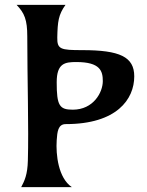

<svg xmlns="http://www.w3.org/2000/svg" viewBox="-20 -767 601 787"><path d="M401.4 -434.6C401.4 -388.2 362.8 -317.4 278.3 -317.4C223.6 -317.4 212.4 -334 212.4 -429.7C212.4 -508.3 246.6 -512.7 293 -512.7C391.1 -512.7 401.4 -475.6 401.4 -434.6ZM214.8 -613.8C216.3 -678.7 219.2 -706.1 248.5 -747.1H47.9C80.6 -713.4 91.8 -685.1 91.8 -618.2C91.8 -447.8 98.1 -240.2 94.2 -108.4C92.8 -51.3 80.6 -25.9 66.9 0H274.4C218.8 -37.6 208.5 -133.3 212.4 -191.9C214.8 -227.1 217.8 -258.3 249.5 -258.3C459 -258.3 530.3 -360.4 530.3 -454.1C530.3 -534.2 470.7 -561.5 317.4 -561.5C228 -561.5 213.9 -564.9 214.8 -613.8Z"/></svg>

Font: Amarante
Style: Regular
Weight: 400
Designer: Karolina Lach
Foundry: Sorkin Type Co.
Version: Version 1.001